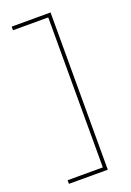

<svg xmlns="http://www.w3.org/2000/svg" viewBox="-136 -681 543 794"><g transform="rotate(-20 135.5 -284.0)"><path d="M24 62V46H179V-614H24V-630H195V62Z"/></g></svg>

Font: Alumni Sans Pinstripe
Style: Regular
Weight: 400
Designer: Robert E. Leuschke
Foundry: Robert E. Leuschke
Version: Version 1.010; ttfautohint (v1.8.4.7-5d5b)